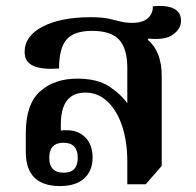

<svg xmlns="http://www.w3.org/2000/svg" viewBox="-20 -617 660 647"><path d="M182 10Q67 10 67 -105V-170Q67 -266 115 -309Q163 -352 240 -352Q309 -352 349 -325Q389 -298 409 -269V-388Q409 -453 381.5 -483Q354 -513 290 -513Q230 -513 204.5 -484Q179 -455 179 -386Q122 -382 92.5 -395Q63 -408 63 -442Q63 -496 124 -527.5Q185 -559 286 -559Q324 -559 346.5 -554Q369 -549 386 -544.5Q403 -540 425 -540Q461 -540 478.5 -556Q496 -572 495 -596Q590 -604 590 -547Q590 -520 563 -500.5Q536 -481 480 -487L478 -483Q525 -443 525 -361V-58L471 4H409V-71Q409 -140 391.5 -192.5Q374 -245 342 -275Q310 -305 268 -305Q185 -305 185 -198V-177Q194 -179 207 -178Q244 -178 268 -153.5Q292 -129 292 -86Q292 -41 263.5 -15.5Q235 10 182 10ZM195 -35Q242 -35 242 -85Q242 -136 194 -136Q146 -136 146 -85Q146 -35 195 -35Z"/></svg>

Font: Noto Serif Thai SemiBold
Style: Regular
Weight: 600
Designer: Monotype Design Team
Foundry: Monotype Imaging Inc.
Version: Version 2.001; ttfautohint (v1.8.4.7-5d5b)